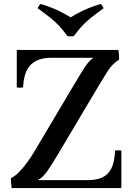

<svg xmlns="http://www.w3.org/2000/svg" viewBox="-20 -953 684 973"><path d="M65 -700H580Q582 -687 583 -675Q584 -663 583 -650L454 -660H237Q174 -660 137.5 -626.5Q101 -593 97 -510Q81 -507 65 -510ZM595 0H39Q38 -13 36.5 -25Q35 -37 35 -50L171 -40H423Q470 -40 500 -54.5Q530 -69 545.5 -102Q561 -135 563 -190Q579 -193 595 -190ZM454 -660 583 -650Q549 -630 525 -591.5Q501 -553 481 -520L279 -180Q246 -124 221.5 -88.5Q197 -53 171 -40L35 -50Q55 -59 77 -81.5Q99 -104 118.5 -131Q138 -158 151 -180L353 -520Q386 -576 409 -611.5Q432 -647 454 -660ZM490 -933Q501 -923 505 -911Q463 -881 438.5 -861Q414 -841 395.5 -821Q377 -801 354 -770Q338 -767 322 -770Q299 -801 280.5 -821Q262 -841 237.5 -861Q213 -881 171 -911Q175 -923 186 -933Q222 -922 247.5 -911.5Q273 -901 294 -890Q315 -879 338 -865Q361 -879 382 -890Q403 -901 428.5 -911.5Q454 -922 490 -933Z"/></svg>

Font: Poltawski Nowy
Style: Regular
Weight: 400
Designer: Adam Pótawski, Mateusz Machalski, Borys Kosmynka, Ania Wieluska
Foundry: Capitalics.wtf
Version: Version 1.001;gftools[0.9.25]